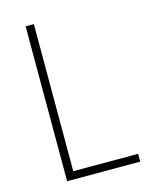

<svg xmlns="http://www.w3.org/2000/svg" viewBox="-109 -785 668 855"><g transform="rotate(-15 225.0 -357.0)"><path d="M93 0V-714H131V-36H430V0Z"/></g></svg>

Font: Noto Sans Sinhala UI SemiCondensed ExtraLight
Style: Regular
Weight: 200
Width: 4
Designer: Jelle Bosma - Monotype Design Team
Foundry: Monotype Imaging Inc.
Version: Version 2.006; ttfautohint (v1.8.4.7-5d5b)